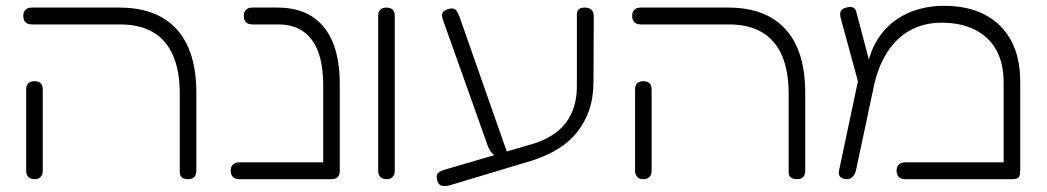

<svg xmlns="http://www.w3.org/2000/svg" viewBox="-20 -606 3600 660"><path d="M627 10Q618 10 611.5 7.5Q605 5 601.5 -0.5Q598 -6 598 -13V-283Q598 -362 575 -415Q552 -468 506.5 -495Q461 -522 393 -522H90Q80 -522 73.5 -525.5Q67 -529 63.5 -535.5Q60 -542 60 -551Q60 -561 63.5 -567Q67 -573 73.5 -576.5Q80 -580 89 -580H390Q477 -580 536 -546.5Q595 -513 625 -448Q655 -383 655 -286V-20Q655 -10 652 -3.5Q649 3 642.5 6.5Q636 10 627 10ZM98 10Q89 10 83 6.5Q77 3 73.5 -3.5Q70 -10 70 -19V-299Q70 -308 73.5 -314.5Q77 -321 83.5 -324Q90 -327 99 -327Q108 -327 114.5 -323.5Q121 -320 124 -314Q127 -308 127 -298V-18Q127 -9 123.5 -3Q120 3 114 6.5Q108 10 98 10Z M1120 10Q1111 10 1104.5 7.5Q1098 5 1094.5 -0.5Q1091 -6 1091 -13V-313Q1091 -382 1073.5 -428.5Q1056 -475 1021.5 -498.5Q987 -522 936 -522H848Q838 -522 831.5 -525.5Q825 -529 821.5 -535.5Q818 -542 818 -551Q818 -561 821.5 -567Q825 -573 831.5 -576.5Q838 -580 847 -580H933Q1004 -580 1051.5 -550Q1099 -520 1123.5 -461.5Q1148 -403 1148 -316V-20Q1148 -10 1145 -3.5Q1142 3 1135.5 6.5Q1129 10 1120 10ZM803 10Q793 10 786.5 6.5Q780 3 776.5 -3.5Q773 -10 773 -19Q773 -29 776.5 -35Q780 -41 786.5 -44.5Q793 -48 802 -48H1121L1120 10Z M1308 10Q1299 10 1293 6.5Q1287 3 1283.5 -3.5Q1280 -10 1280 -19V-552Q1280 -561 1283.5 -567.5Q1287 -574 1293.5 -577Q1300 -580 1309 -580Q1318 -580 1324.5 -576.5Q1331 -573 1334 -567Q1337 -561 1337 -551V-18Q1337 -9 1333.5 -3Q1330 3 1324 6.5Q1318 10 1308 10Z M1526 31Q1514 34 1504.5 33.5Q1495 33 1489.5 27Q1484 21 1482 10Q1480 0 1482.5 -6Q1485 -12 1493 -16.5Q1501 -21 1513 -24L1820 -114Q1865 -129 1897 -155Q1929 -181 1946 -220Q1963 -259 1963 -310V-557Q1963 -565 1966 -570Q1969 -575 1975 -577.5Q1981 -580 1990 -580Q2000 -580 2007 -576.5Q2014 -573 2017.5 -566.5Q2021 -560 2021 -550L2020 -324Q2020 -271 2005.5 -228.5Q1991 -186 1964.5 -152.5Q1938 -119 1899.5 -95Q1861 -71 1812 -55ZM1695 -60Q1686 -65 1674.5 -76.5Q1663 -88 1657 -104L1504 -534Q1500 -545 1499.5 -552Q1499 -559 1503 -564.5Q1507 -570 1518 -574Q1530 -578 1537.5 -576.5Q1545 -575 1550 -568Q1555 -561 1559 -550L1727 -71Z M2720 10Q2711 10 2704.5 7.5Q2698 5 2694.5 -0.5Q2691 -6 2691 -13V-283Q2691 -362 2668 -415Q2645 -468 2599.5 -495Q2554 -522 2486 -522H2183Q2173 -522 2166.5 -525.5Q2160 -529 2156.5 -535.5Q2153 -542 2153 -551Q2153 -561 2156.5 -567Q2160 -573 2166.5 -576.5Q2173 -580 2182 -580H2483Q2570 -580 2629 -546.5Q2688 -513 2718 -448Q2748 -383 2748 -286V-20Q2748 -10 2745 -3.5Q2742 3 2735.5 6.5Q2729 10 2720 10ZM2191 10Q2182 10 2176 6.5Q2170 3 2166.5 -3.5Q2163 -10 2163 -19V-299Q2163 -308 2166.5 -314.5Q2170 -321 2176.5 -324Q2183 -327 2192 -327Q2201 -327 2207.5 -323.5Q2214 -320 2217 -314Q2220 -308 2220 -298V-18Q2220 -9 2216.5 -3Q2213 3 2207 6.5Q2201 10 2191 10Z M3487 -326V-19Q3487 -8 3484.5 -1.5Q3482 5 3476 7.5Q3470 10 3459 10H3091Q3082 10 3075.5 6.5Q3069 3 3065.5 -3.5Q3062 -10 3062 -19Q3062 -29 3065.5 -35Q3069 -41 3075.5 -44.5Q3082 -48 3092 -48H3430V-323Q3430 -389 3404.5 -434.5Q3379 -480 3331 -504Q3283 -528 3216 -528Q3171 -528 3133.5 -513.5Q3096 -499 3066.5 -471Q3037 -443 3016.5 -403.5Q2996 -364 2985 -315L2923 -23Q2921 -13 2916.5 -5.5Q2912 2 2905.5 6Q2899 10 2892 10Q2876 10 2868.5 2Q2861 -6 2864 -19L2943 -392L2964 -390Q2972 -426 2988.5 -456.5Q3005 -487 3028.5 -511Q3052 -535 3082 -551.5Q3112 -568 3148 -577Q3184 -586 3225 -586Q3307 -586 3365.5 -555.5Q3424 -525 3455.5 -467Q3487 -409 3487 -326ZM2932 -316 2871 -540Q2868 -550 2868 -558Q2868 -566 2873 -571.5Q2878 -577 2889 -580Q2905 -584 2912.5 -580Q2920 -576 2922.5 -568.5Q2925 -561 2926 -556L2974 -374Z"/></svg>

Font: Fredoka SemiExpanded Light
Style: Regular
Weight: 300
Width: 6
Designer: Ben Nathan
Foundry: Milena B. Brandão, Ben Nathan
Version: Version 2.001